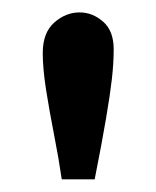

<svg xmlns="http://www.w3.org/2000/svg" viewBox="-20 -717 248 305"><path d="M78.1 -432.1Q73.2 -465.8 65.9 -502.9Q58.6 -540 53.2 -574.2Q47.9 -608.4 47.9 -632.8Q47.9 -665 66.2 -681.2Q84.5 -697.3 106.4 -697.3Q127 -697.3 143.8 -682.6Q160.6 -668 160.6 -638.7Q160.6 -616.7 157.7 -591.3Q154.8 -565.9 148.4 -528.6Q142.1 -491.2 130.4 -432.1Z"/></svg>

Font: Kameron SemiBold
Style: Regular
Weight: 600
Designer: Vernon Adams
Foundry: Vernon Adams
Version: Version 1.100